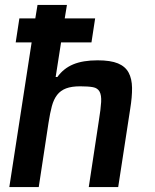

<svg xmlns="http://www.w3.org/2000/svg" viewBox="-20 -763 634 783"><path d="M342 0 383 -270Q391 -319 392.5 -347Q394 -375 386 -389.5Q378 -404 359 -407.5Q340 -411 307 -411Q272 -411 249.5 -402.5Q227 -394 213 -376Q199 -358 191.5 -330Q184 -302 178 -263L138 0H18L109 -590H44L59 -688H124L133 -743H253L244 -688H368L353 -590H229L207 -449H214Q239 -484 278.5 -500.5Q318 -517 378 -517Q431 -517 461 -504.5Q491 -492 504.5 -467Q518 -442 518.5 -405Q519 -368 511 -319L462 0Z"/></svg>

Font: Azeri Sans SemiBold
Style: Italic
Weight: 600
Designer: Hector Gatti & Omnibus-Type (original fonts) / Cristiano Sobral (main changes and remastering)
Foundry: Omnibus-Type
Version: Version 0.07;August 21, 2020;FontCreator 13.0.0.2681 64-bit;